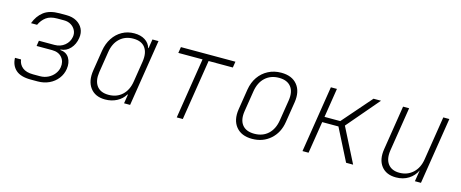

<svg xmlns="http://www.w3.org/2000/svg" viewBox="-37 -1041 3674 1531"><g transform="rotate(15 1800.0 -275.0)"><path d="M228 10Q145 10 104.5 -26Q64 -62 62 -125H112Q117 -85 147.5 -60Q178 -35 236 -35H292Q328 -35 358.5 -50Q389 -65 409 -90.5Q429 -116 434 -146Q442 -194 414 -227.5Q386 -261 332 -261H204L211 -306H339Q389 -306 423.5 -334.5Q458 -363 465 -406Q470 -435 457.5 -460Q445 -485 420.5 -500Q396 -515 363 -515H307Q249 -515 216 -490.5Q183 -466 164 -425H114Q137 -488 184 -524Q231 -560 314 -560H370Q420 -560 455 -540Q490 -520 506.5 -486.5Q523 -453 516 -410Q508 -357 475.5 -321.5Q443 -286 396 -283L395 -279Q446 -275 469 -237Q492 -199 484 -146Q477 -101 449.5 -65.5Q422 -30 379.5 -10Q337 10 284 10Z M841 10Q759 10 718 -44.5Q677 -99 691 -189L718 -360Q728 -420 757.5 -465Q787 -510 832 -535Q877 -560 932 -560Q985 -560 1020.5 -537.5Q1056 -515 1068 -475H1071L1083 -550H1133L1046 0H996L1008 -75H1004Q980 -35 937 -12.5Q894 10 841 10ZM858 -33Q926 -33 970.5 -74.5Q1015 -116 1026 -189L1053 -360Q1064 -434 1033.5 -475.5Q1003 -517 935 -517Q868 -517 823.5 -475.5Q779 -434 768 -360L741 -189Q730 -116 760.5 -74.5Q791 -33 858 -33Z M1431 0 1510 -500H1310L1318 -550H1768L1760 -500H1560L1481 0Z M2054 10Q1966 10 1921.5 -44.5Q1877 -99 1891 -190L1918 -360Q1928 -421 1959 -465.5Q1990 -510 2038 -535Q2086 -560 2145 -560Q2234 -560 2278 -505.5Q2322 -451 2308 -360L2281 -190Q2267 -99 2205 -44.5Q2143 10 2054 10ZM2061 -34Q2130 -34 2174.5 -75Q2219 -116 2231 -190L2258 -360Q2270 -434 2238 -475Q2206 -516 2138 -516Q2070 -516 2025 -475Q1980 -434 1968 -360L1941 -190Q1929 -116 1960.5 -75Q1992 -34 2061 -34Z M2469 0 2556 -550H2606L2568 -309H2698L2908 -550H2970L2743 -284L2887 0H2829L2695 -264H2561L2519 0Z M3242 10Q3161 10 3120.5 -42.5Q3080 -95 3094 -183L3152 -550H3202L3145 -190Q3133 -116 3164 -74.5Q3195 -33 3259 -33Q3325 -33 3370.5 -75Q3416 -117 3427 -190L3484 -550H3534L3447 0H3397L3412 -94Q3390 -46 3345.5 -18Q3301 10 3242 10Z"/></g></svg>

Font: NKDuy Mono Thin
Style: Italic
Weight: 100
Italic angle: -9°
Monospace: yes
Designer: NKDuy
Foundry: NKDuy
Version: Version 2.251; ttfautohint (v1.8.4.7-5d5b)